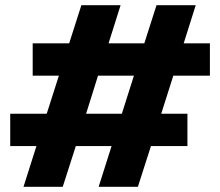

<svg xmlns="http://www.w3.org/2000/svg" viewBox="-20 -720 848 740"><path d="M70.6 0H221.8L272.2 -157H410L360.2 0H511.4L561.8 -157H702.4V-281.6H601.4L648 -428.4H789V-553H688L734.4 -700H583.2L536.2 -553H398.4L444.8 -700H293.6L246.6 -553H106V-428.4H207L160 -281.6H19.4V-157H120.4ZM311.8 -281.6 357.8 -428.4H496.2L449.6 -281.6Z"/></svg>

Font: Fixel Variable
Style: Regular
Weight: 100
Width: 3
Designer: AlfaBravo + MacPaw
Foundry: Kyrylo Tkachov, Marchela Mozhyna, Serhii Makarenko, Maria Weinstein, Zakhar Kryvoshyya
Version: Version 1.211